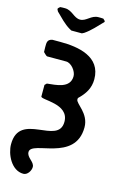

<svg xmlns="http://www.w3.org/2000/svg" viewBox="-164 -1005 842 1291"><g transform="rotate(15 256.5 -360.0)"><path d="M6 43C6 111 53 214 137 214C166 214 187 179 187 154C187 117 133 103 133 63C133 -18 454 49 454 -194C454 -292 359 -333 359 -363C359 -365 360 -372 360 -373C406 -417 434 -461 434 -523C434 -681 274 -707 150 -707H93C58 -700 59 -678 59 -647C59 -642 60 -618 60 -613C61 -612 82 -590 87 -590H220C257 -590 294 -541 294 -507C294 -421 194 -420 133 -413L120 -400V-320C120 -295 314 -323 314 -195C314 -28 6 -187 6 43ZM73 -913C74 -911 79 -902 80 -900C114 -867 146 -831 187 -807C190 -805 199 -800 200 -800H273C274 -800 284 -805 287 -807C329 -835 366 -878 400 -913C400 -914 401 -916 401 -917L400 -920C398 -922 389 -932 387 -933C382 -934 358 -934 353 -934C303 -934 280 -886 237 -886C193 -886 171 -934 120 -934C115 -934 92 -934 87 -933C84 -932 75 -922 73 -920Z"/></g></svg>

Font: Asimov Print
Style: C
Weight: 500
Designer: Google
Version: Version 2.000980: 2014